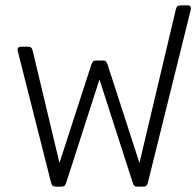

<svg xmlns="http://www.w3.org/2000/svg" viewBox="-20 -700 736 720"><path d="M171 -17 47 -507Q46 -509 46 -514Q46 -525 59 -525H81Q92 -525 96.5 -521.5Q101 -518 103 -508L203 -89L322 -456Q325 -465 328.5 -469Q332 -473 341 -473H366Q375 -473 378 -469Q381 -465 384 -456L503 -89L639 -663Q641 -673 645.5 -676.5Q650 -680 661 -680H683Q692 -680 694.5 -675Q697 -670 695 -662L535 -17Q533 -7 528.5 -3.5Q524 0 515 0H497Q488 0 484 -3.5Q480 -7 477 -17L353 -402L229 -17Q226 -7 222 -3.5Q218 0 209 0H191Q182 0 177.5 -3.5Q173 -7 171 -17Z"/></svg>

Font: Mitr ExtraLight
Style: Regular
Weight: 275
Designer: Thanarat Vachiruckul
Foundry: Cadson Demak Co.,Ltd.
Version: Version 1.001